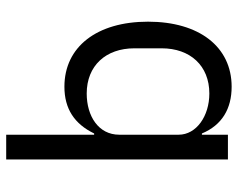

<svg xmlns="http://www.w3.org/2000/svg" viewBox="-94 -474 768 620"><g transform="rotate(90 290.0 -164.0)"><path d="M415 -84V200H495V-516H415V-432H411C384 -497 331 -528 260 -528C131 -528 50 -423 50 -258C50 -93 131 12 260 12C331 12 380 -20 411 -84ZM282 -60C192 -60 136 -122 136 -214V-302C136 -394 192 -456 282 -456C355 -456 415 -414 415 -357V-165C415 -98 355 -60 282 -60Z"/></g></svg>

Font: Braiins Sans
Style: Regular
Weight: 400
Designer: Mike Abbink, Paul van der Laan, Pieter van Rosmalen, Jiri Chlebus, Lubos Buracinsky
Foundry: Bold Monday, Sudetype
Version: Version 1.000;hotconv 1.0.109;makeotfexe 2.5.65596